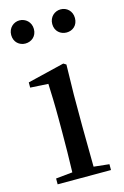

<svg xmlns="http://www.w3.org/2000/svg" viewBox="-120 -835 576 890"><g transform="rotate(-15 168.5 -390.0)"><path d="M67 -669C96 -669 122 -689 122 -724C122 -758 96 -780 67 -780C39 -780 13 -758 13 -724C13 -689 39 -669 67 -669ZM265 -669C294 -669 319 -689 319 -724C319 -758 294 -780 265 -780C236 -780 210 -758 210 -724C210 -689 236 -669 265 -669ZM121 0H298V-28L224 -36L222 -230V-382L225 -526L212 -534L35 -491V-466L121 -461C123 -411 125 -362 125 -294V-230C125 -176 124 -92 122 -36L42 -28V0Z"/></g></svg>

Font: Source Han Serif SC Medium
Style: Regular
Weight: 500
Designer: Ryoko NISHIZUKA 西塚涼子 (kana & ideographs); Frank Grießhammer (Latin, Greek & Cyrillic); Wenlong ZHANG 张文龙 (bopomofo); San
Foundry: Adobe
Version: Version 2.003;hotconv 1.1.1;makeotfexe 2.6.0